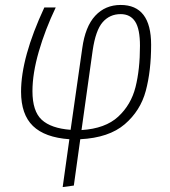

<svg xmlns="http://www.w3.org/2000/svg" viewBox="-20 -552 687 775"><path d="M590 -371Q590 -266 568.5 -185.5Q547 -105 483.5 -50.5Q420 4 304 10L278 197L233 203L260 10Q161 3 113 -43.5Q65 -90 65 -182Q65 -320 159 -522H205Q162 -432 136.5 -343.5Q111 -255 111 -184Q111 -103 148.5 -68.5Q186 -34 265 -28L312 -357Q324 -445 364.5 -488.5Q405 -532 467 -532Q590 -532 590 -371ZM354 -348 309 -27Q405 -33 457 -81Q509 -129 527 -200.5Q545 -272 545 -367Q545 -435 525.5 -465Q506 -495 467 -495Q423 -495 394.5 -462.5Q366 -430 354 -348Z"/></svg>

Font: Fira Sans Condensed ExtraLight
Style: Italic
Weight: 275
Width: 3
Italic angle: -8°
Designer: Carrois Corporate & Edenspiekermann AG
Foundry: Carrois Corporate GbR & Edenspiekermann AG
Version: Version 4.203